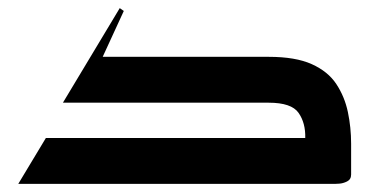

<svg xmlns="http://www.w3.org/2000/svg" viewBox="-20 -453 910 473"><path d="M25 0 93 -113H732Q733 -150 715.5 -175Q698 -200 642 -200H135L275 -433L285 -426L233 -313H642Q708 -313 748 -295Q788 -277 808.5 -246Q829 -215 837 -177Q845 -139 845 -99Q845 -59 845 -23Q845 -11 835 -6Q825 -1 815 -0.5Q805 0 805 0Z"/></svg>

Font: Reem Kufi Fun Medium
Style: Regular
Weight: 500
Designer: Khaled Hosny
Version: Version 1.005